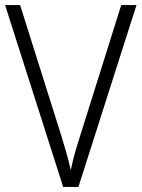

<svg xmlns="http://www.w3.org/2000/svg" viewBox="-20 -734 556 754"><path d="M516 -714H456L293 -195C277 -146 266 -106 258 -66C249 -106 237 -148 223 -194L59 -714H0L228 0H288Z"/></svg>

Font: Noto Sans Gujarati UI SemiCondensed Light
Style: Regular
Weight: 300
Width: 4
Designer: Jelle Bosma - Monotype Design Team, Universal Thirst
Foundry: Monotype Imaging Inc.
Version: Version 2.106